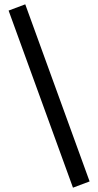

<svg xmlns="http://www.w3.org/2000/svg" viewBox="-20 -780 454 888"><path d="M317.5 88 19.8 -731.1 96.8 -760 394.4 59.1Z"/></svg>

Font: Sutasoma
Style: Regular
Weight: 400
Designer: Izhar Fathurrohim, Akbar Rohmanto, Arusyal Khofiqoini
Foundry: Kiwari Kolektiv
Version: Version 1.102